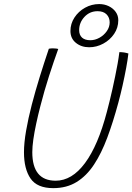

<svg xmlns="http://www.w3.org/2000/svg" viewBox="-20 -928 668 969"><path d="M249 21.5Q167.5 21.5 134.2 -27Q101 -75.5 101 -159.5Q101 -207 111.8 -268.8Q122.5 -330.5 140.5 -400Q158 -467 180.2 -539Q202.5 -611 226.5 -682Q230.5 -683 236 -683.5Q241.5 -684 247 -684Q256.5 -684 263.5 -683Q270.5 -682 274 -681Q251.5 -619 227.2 -543.5Q203 -468 184 -393.5Q172 -347.5 162.8 -304.2Q153.5 -261 148.2 -224.2Q143 -187.5 143 -160Q143 -16 261 -16Q343 -16 409 -105Q475 -194 519.5 -364Q526 -388.5 533.2 -417.8Q540.5 -447 547.5 -478.5Q554.5 -510 561.2 -542.5Q568 -575 573.5 -606Q579 -637 582.5 -665Q588.5 -665 594.5 -664.5Q600.5 -664 606.2 -663.2Q612 -662.5 617.5 -661Q623 -659.5 628 -658Q624.5 -627 616.8 -585Q609 -543 598.8 -497.2Q588.5 -451.5 577 -409Q551 -312.5 521.5 -233.5Q492 -154.5 454.5 -97.5Q417 -40.5 366.8 -9.5Q316.5 21.5 249 21.5ZM430 -689.5Q390.5 -689.5 363 -711.8Q335.5 -734 335.5 -771.5Q335.5 -808.5 355.8 -839.5Q376 -870.5 409.2 -889Q442.5 -907.5 480.5 -907.5Q507 -907.5 529 -896.8Q551 -886 564 -867.8Q577 -849.5 577 -826Q577 -788 556 -757Q535 -726 501.2 -707.8Q467.5 -689.5 430 -689.5ZM436 -725Q459.5 -725 482 -737.5Q504.5 -750 519 -770.8Q533.5 -791.5 533.5 -815Q533.5 -839.5 517.8 -855.5Q502 -871.5 472.5 -871.5Q433 -871.5 406.2 -842.8Q379.5 -814 379.5 -776Q379.5 -751.5 394 -738.2Q408.5 -725 436 -725Z"/></svg>

Font: Grandstander Thin
Style: Italic
Weight: 100
Italic angle: -15°
Designer: Tyler Finck
Foundry: Etcetera Type Co
Version: Version 1.200